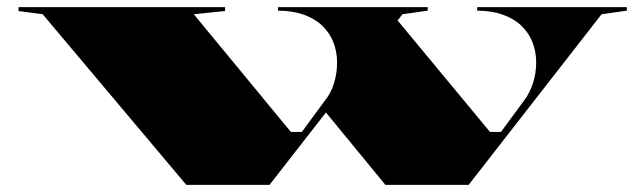

<svg xmlns="http://www.w3.org/2000/svg" viewBox="-20 -520 1791 540"><path d="M1092 -470 1358 -149H1389L1453 -236Q1470 -258 1479 -286Q1488 -314 1488 -344Q1488 -375 1477.5 -401.5Q1467 -428 1446 -448Q1425 -468 1393.5 -479Q1362 -490 1322 -490V-500H1743V-490L1672 -480L1298 0H1064L889 -213ZM504 0 100 -480 32 -489V-500H613V-489L525 -480L798 -149H829L893 -236Q911 -258 919.5 -286Q928 -314 928 -344Q928 -375 917.5 -401.5Q907 -428 886 -448Q865 -468 833.5 -479Q802 -490 762 -490V-500H1183V-490L1112 -480L738 0Z"/></svg>

Font: Kalnia Expanded SemiBold
Style: Regular
Weight: 600
Width: 7
Designer: Frida Medrano
Foundry: Frida Medrano
Version: Version 1.105